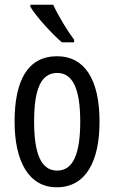

<svg xmlns="http://www.w3.org/2000/svg" viewBox="-20 -786 485 816"><path d="M206 -766H109V-757C135 -714 203 -640 243 -606H295V-617C267 -654 227 -720 206 -766ZM403 -269C403 -452 337 -547 223 -547C99 -547 42 -446 42 -269C42 -101 102 10 221 10C346 10 403 -102 403 -269ZM125 -269C125 -407 154 -476 223 -476C290 -476 321 -407 321 -269C321 -130 290 -61 223 -61C155 -61 125 -132 125 -269Z"/></svg>

Font: Noto Sans Ethiopic ExtCond
Style: Regular
Weight: 400
Width: 2
Designer: Monotype Design Team
Foundry: Monotype Imaging Inc.
Version: Version 2.102